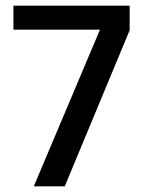

<svg xmlns="http://www.w3.org/2000/svg" viewBox="-20 -659 507 679"><path d="M99.5 0 333.5 -554H27.5V-639H438.5V-552L209 0Z"/></svg>

Font: Anek Latin Medium Medium
Style: Regular
Weight: 500
Version: Version 1.003